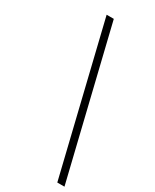

<svg xmlns="http://www.w3.org/2000/svg" viewBox="-229 -759 824 1021"><g transform="rotate(30 183.5 -248.0)"><path d="M364 204H320L101 -700H145Z"/></g></svg>

Font: Red Hat Display
Style: Italic
Weight: 300
Italic angle: -12°
Designer: Pentagram, MCKL
Foundry: Pentagram, MCKL
Version: Version 1.023